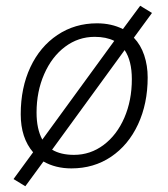

<svg xmlns="http://www.w3.org/2000/svg" viewBox="-20 -576 582 667"><path d="M445 -445Q469 -420 481 -384Q493 -348 493 -307Q493 -216 459.5 -144Q426 -72 366 -31.5Q306 9 228 9Q173 9 131 -15L68 71L27 46L95 -47Q52 -97 52 -179Q52 -271 85.5 -342.5Q119 -414 179.5 -454.5Q240 -495 317 -495Q367 -495 407 -475L467 -556L508 -531ZM127 -91 377 -434Q349 -448 309 -448Q252 -448 206 -413.5Q160 -379 133.5 -318.5Q107 -258 107 -185Q107 -128 127 -91ZM413 -402 161 -56Q191 -38 237 -38Q294 -38 340 -72.5Q386 -107 412 -167Q438 -227 438 -301Q438 -365 413 -402Z"/></svg>

Font: Niramit ExtraLight
Style: Italic
Weight: 200
Italic angle: -10°
Designer: Katatrad Aksorn Co.,Ltd.
Foundry: Cadson Demak Co.,Ltd.
Version: Version 1.000; ttfautohint (v1.6)